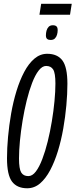

<svg xmlns="http://www.w3.org/2000/svg" viewBox="-20 -998 404 1028"><path d="M125.7 10Q71.2 10 44.3 -25.8Q17.5 -61.7 17.5 -150.6Q17.5 -204.1 23.1 -265.7Q28.7 -327.3 39.7 -390.4Q50.8 -453.6 68.3 -510.7Q85.8 -567.8 109.7 -612.9Q133.5 -657.9 164.3 -684Q195.1 -710 232.7 -710Q287.3 -710 314.1 -674.4Q340.9 -638.7 340.9 -549.4Q340.9 -495.9 335.3 -434.3Q329.8 -372.7 318.7 -309.6Q307.6 -246.4 290.1 -189.3Q272.6 -132.2 248.8 -87.1Q224.9 -42.1 194.5 -16Q164 10 125.7 10ZM131.7 -55.1Q153.2 -55.1 171.8 -79.5Q190.4 -104 206.4 -146Q222.5 -188 235.4 -240.2Q248.3 -292.4 257.5 -348.1Q266.8 -403.8 271.7 -456.2Q276.7 -508.7 276.7 -550.6Q276.7 -606.5 264.8 -625.7Q252.9 -644.9 226.8 -644.9Q206.3 -644.9 187.2 -620.5Q168.1 -596 152 -554Q135.9 -512 123 -459.8Q110.1 -407.6 100.9 -351.9Q91.7 -296.2 86.7 -243.8Q81.8 -191.3 81.8 -149.4Q81.8 -93.5 93.7 -74.3Q105.6 -55.1 131.7 -55.1ZM251 -784Q239.1 -784 232.4 -789.5Q225.8 -795 225.8 -808.6Q225.8 -821.5 229.1 -833.8Q232.5 -846.2 240.6 -854.5Q248.8 -862.8 262.8 -862.8Q276.1 -862.8 282.4 -856.8Q288.8 -850.8 288.8 -836.4Q288.8 -824.2 285.4 -812.3Q282.1 -800.3 273.9 -792.1Q265.8 -784 251 -784ZM191.2 -919.2 200.4 -977.6H364.1L354.9 -919.2Z"/></svg>

Font: Georama
Style: Italic
Weight: 400
Width: 2
Italic angle: -9°
Designer: Jean-Baptiste Levee
Foundry: Production Type
Version: Version 1.000